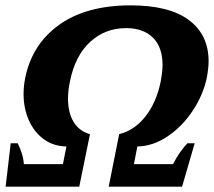

<svg xmlns="http://www.w3.org/2000/svg" viewBox="-20 -697 799 717"><path d="M20 -162H46Q54 -147 61 -125.5Q68 -104 69 -84H215L228 -150Q179 -151 143 -177.5Q107 -204 87.5 -248.5Q68 -293 68 -346Q68 -375 74 -405Q99 -531 200.5 -604Q302 -677 468 -677Q612 -677 685.5 -622Q759 -567 759 -468Q759 -444 752 -405Q738 -341 699 -282.5Q660 -224 605.5 -187.5Q551 -151 493 -150L480 -84H626Q637 -106 652 -127.5Q667 -149 680 -162H707L660 0H386L425 -196Q482 -210 523 -262Q564 -314 580 -392Q587 -431 587 -454Q587 -521 551 -556.5Q515 -592 451 -592Q372 -592 316 -540Q260 -488 241 -392Q234 -360 234 -328Q234 -276 255 -241.5Q276 -207 316 -196L276 0H1Z"/></svg>

Font: Trirong ExtraBold
Style: Italic
Weight: 800
Italic angle: -12°
Designer: Katatrad Team
Foundry: CadsonDemak
Version: Version 1.001